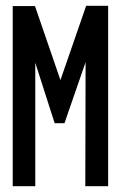

<svg xmlns="http://www.w3.org/2000/svg" viewBox="-20 -644 415 664"><path d="M24 0H102V-427L169 -218H203L276 -429L275 0H354V-624H278L189 -367L101 -623H24Z"/></svg>

Font: Inconsolata Condensed
Style: Bold
Weight: 700
Width: 3
Monospace: yes
Designer: Raph Levien, Cyreal, Brenton Simpson
Foundry: Raph Levien, Cyreal, Google
Version: Version 3.100